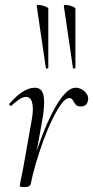

<svg xmlns="http://www.w3.org/2000/svg" viewBox="-20 -751 378 779"><path d="M105 -6 95 -7Q103 -50 118 -102Q133 -154 153 -205.5Q173 -257 195.5 -300Q218 -343 241.5 -369Q265 -395 287 -395Q300 -395 312.5 -388Q325 -381 332.5 -369Q340 -357 337 -343Q334 -330 326.5 -324.5Q319 -319 308 -319Q293 -319 286.5 -327.5Q280 -336 275.5 -344.5Q271 -353 261 -353Q246 -353 228.5 -329Q211 -305 192 -266Q173 -227 156 -180.5Q139 -134 125.5 -88Q112 -42 105 -6ZM80 8Q67 8 63.5 6.5Q60 5 60 2Q60 -1 65.5 -26.5Q71 -52 75 -74L106 -249Q115 -295 113 -318Q111 -341 103.5 -349.5Q96 -358 87 -358Q72 -358 55.5 -346Q39 -334 26 -322Q24 -320 20 -323.5Q16 -327 18 -330Q46 -362 71.5 -378.5Q97 -395 122 -395Q139 -395 148.5 -383Q158 -371 159 -339.5Q160 -308 149 -249L105 -6Q103 8 80 8ZM166 -475 129 -727Q129 -731 136 -731Q143 -731 152.5 -728.5Q162 -726 169 -722.5Q176 -719 176 -716V-476Q176 -474 171 -473Q166 -472 166 -475ZM276 -475 239 -727Q239 -731 246 -731Q253 -731 262.5 -728.5Q272 -726 279 -722.5Q286 -719 286 -716V-476Q286 -474 281 -473Q276 -472 276 -475Z"/></svg>

Font: Cormorant Garamond Light
Style: Italic
Weight: 300
Italic angle: -10°
Designer: Christian Thalmann (Catharsis Fonts)
Foundry: Catharsis Fonts
Version: Version 4.001